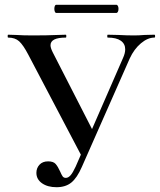

<svg xmlns="http://www.w3.org/2000/svg" viewBox="-20 -770 668 802"><path d="M132 -48Q132 -68 145 -82Q158 -96 181 -96Q203 -96 212.5 -85Q222 -74 231 -54Q237 -40 241.5 -33.5Q246 -27 255 -27Q265 -27 274.5 -37.5Q284 -48 296 -74L494 -528Q503 -548 503 -564Q503 -587 484.5 -600Q466 -613 430 -613Q428 -613 428 -619Q428 -625 430 -625L474 -624Q510 -622 540 -622Q560 -622 584 -624L625 -625Q628 -625 628 -619Q628 -613 625 -613Q597 -613 568.5 -589Q540 -565 522 -526L322 -73Q302 -27 278 -7.5Q254 12 216 12Q179 12 155.5 -4.5Q132 -21 132 -48ZM14 -613Q12 -613 12 -619Q12 -625 14 -625L47 -624Q77 -622 117 -622Q177 -622 221 -624Q235 -625 255 -625Q257 -625 257 -619Q257 -613 255 -613Q191 -613 191 -581Q191 -570 200 -552L373 -214L324 -112L98 -542Q77 -582 60 -597.5Q43 -613 14 -613ZM207 -733Q207 -740 209 -745Q211 -750 215 -750H466Q470 -750 472.5 -745Q475 -740 475 -733Q475 -726 472.5 -721Q470 -716 466 -716H215Q211 -716 209 -721.5Q207 -727 207 -733Z"/></svg>

Font: Cormorant Unicase SemiBold
Style: Regular
Weight: 600
Designer: Christian Thalmann (Catharsis Fonts)
Foundry: Catharsis Fonts
Version: Version 4.000